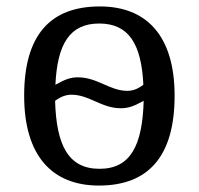

<svg xmlns="http://www.w3.org/2000/svg" viewBox="-20 -566 617 596"><path d="M287 10C441 10 522 -81 522 -269C522 -456 434 -546 290 -546C135 -546 55 -456 55 -269C55 -81 143 10 287 10ZM375 -284C321 -284 282 -326 222 -326C199 -326 183 -320 152 -303C158 -429 196 -493 288 -493C380 -493 419 -429 425 -303C407 -289 391 -284 375 -284ZM289 -42C192 -42 155 -115 151 -253C170 -267 186 -272 202 -272C257 -272 295 -230 355 -230C378 -230 395 -236 426 -253C422 -114 385 -42 289 -42Z"/></svg>

Font: Noto Serif Thai
Style: Regular
Weight: 400
Designer: Monotype Design Team
Foundry: Monotype Imaging Inc.
Version: Version 1.901